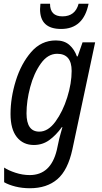

<svg xmlns="http://www.w3.org/2000/svg" viewBox="-20 -761 541 1021"><path d="M139 240Q229 240 285 192Q341 144 365 33L486 -536H419L393 -461H389Q376 -498 349 -522Q322 -546 277 -546Q199 -546 145.5 -484Q92 -422 64 -331.5Q36 -241 36 -155Q36 -74 69.5 -32Q103 10 160 10Q206 10 242 -16Q278 -42 309 -85H312Q309 -74 301.5 -47.5Q294 -21 290 0L282 37Q250 170 138 170Q100 170 62 157.5Q24 145 2 130V208Q26 222 62 231Q98 240 139 240ZM189 -61Q121 -61 121 -158Q121 -224 140.5 -297.5Q160 -371 197 -423Q234 -475 284 -475Q361 -475 361 -384Q361 -318 337.5 -243Q314 -168 275 -114.5Q236 -61 189 -61ZM305 -607Q424 -607 451 -741H398Q380 -674 312 -674Q246 -674 246 -741H195Q193 -723 193 -712Q193 -607 305 -607Z"/></svg>

Font: Noto Sans UI SemiCondensed
Style: Italic
Weight: 400
Width: 4
Italic angle: -12°
Designer: Monotype Design Team
Foundry: Monotype Imaging Inc.
Version: Version 1.901